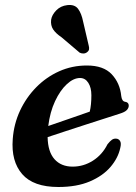

<svg xmlns="http://www.w3.org/2000/svg" viewBox="-20 -736 544 768"><path d="M461 -144Q452.5 -104 422 -68.2Q391.5 -32.5 339.2 -10.2Q287 12 213.5 12Q113.5 12 68.8 -39.5Q24 -91 31 -180Q35.5 -240.5 60.2 -293.5Q85 -346.5 125.2 -387.2Q165.5 -428 217 -451Q268.5 -474 327.5 -474Q394 -474 427 -438.8Q460 -403.5 465 -352Q467.5 -331 480 -329Q495 -327 495 -313.5Q495 -304 487.2 -295.8Q479.5 -287.5 458 -281Q436 -274 400.5 -262.5Q365 -251 323.8 -237.8Q282.5 -224.5 242.2 -211.2Q202 -198 170.5 -187.5Q171.5 -129 198 -99.2Q224.5 -69.5 270.5 -69.5Q314 -69.5 351.5 -93.2Q389 -117 410 -159Q420.5 -172 427.8 -177Q435 -182 443.5 -181.5Q454 -181.5 460 -172.5Q466 -163.5 461 -144ZM300 -424Q274 -424 247.2 -399.2Q220.5 -374.5 200.2 -331.2Q180 -288 173 -232Q212 -245.5 258.5 -261.5Q305 -277.5 339 -289.5Q345.5 -316.5 345.5 -355Q345.5 -385.5 333.2 -404.8Q321 -424 300 -424ZM312.5 -649.5 335 -553Q337 -546 336.2 -539.2Q335.5 -532.5 328 -527Q321.5 -522 313.2 -522Q305 -522 298.5 -525.5L226 -587Q203 -602.5 192.5 -618.5Q182 -634.5 184.5 -657Q187.5 -676.5 205 -694.5Q222.5 -712.5 249 -715.5Q278.5 -719 292.2 -700.8Q306 -682.5 312.5 -649.5Z"/></svg>

Font: Fraunces 9pt S000 SemiBold
Style: Italic
Weight: 600
Italic angle: -16°
Version: Version 1.000; ttfautohint (v1.8.3)